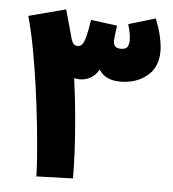

<svg xmlns="http://www.w3.org/2000/svg" viewBox="-51 -733 707 785"><g transform="rotate(5 303.0 -340.5)"><path d="M277 0 127 5Q127 -20 123 -75Q119 -130 111.5 -202Q104 -274 93 -354Q82 -434 68 -510Q54 -586 37 -646L189 -686Q197 -659 205 -629L222 -567Q227 -552 233 -546.5Q239 -541 249 -541Q259 -541 266.5 -549Q274 -557 280.5 -581Q287 -605 294 -652L402 -638Q399 -616 397 -599Q395 -582 395 -574Q395 -545 425 -545Q447 -545 453 -556.5Q459 -568 459 -582Q459 -596 455.5 -614Q452 -632 447 -648L557 -681Q572 -646 580 -610Q588 -574 588 -549Q588 -482 543.5 -446.5Q499 -411 436 -411Q372 -411 347 -453Q333 -428 312.5 -417Q292 -406 269 -406Q257 -406 246 -409Q257 -329 264 -251.5Q271 -174 274 -109Q277 -44 277 0Z"/></g></svg>

Font: Noto Sans Arabic UI Cn XBd
Style: Regular
Weight: 800
Width: 3
Designer: Monotype Design Team, Nadine Chahine and Nizar Qandah
Foundry: Monotype Imaging Inc.
Version: Version 2.010; ttfautohint (v1.8.4.7-5d5b)